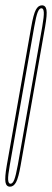

<svg xmlns="http://www.w3.org/2000/svg" viewBox="-46 -698 196 721"><path d="M-8.5 3Q-22.5 3 -25.5 -14Q-28.5 -31 -20.5 -77L71.5 -598Q79.5 -644 88.5 -661Q97.5 -678 111.5 -678Q125.5 -678 128.5 -661Q131.5 -644 123.5 -598L31.5 -77Q23.5 -31 14.5 -14Q5.5 3 -8.5 3ZM-6.5 -8Q1.5 -8 7.5 -23Q13.5 -38 21 -79L112.5 -597Q119.5 -637 118.5 -652Q117.5 -667 109.5 -667Q101.5 -667 95.5 -652Q89.5 -637 82.5 -597L-9 -79Q-16.5 -38 -15.5 -23Q-14.5 -8 -6.5 -8Z"/></svg>

Font: Anybody UltraCondensed Thin
Style: Italic
Weight: 100
Width: 1
Italic angle: -10°
Designer: Tyler Finck
Foundry: Etcetera Type Company
Version: Version 1.010; ttfautohint (v1.8.3) -l 8 -r 50 -G 200 -x 14 